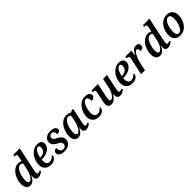

<svg xmlns="http://www.w3.org/2000/svg" viewBox="480 -2560 4370 4370"><g transform="rotate(-45 2665.0 -375.0)"><path d="M169 10Q123 10 95 -13.5Q67 -37 53.5 -77.5Q40 -118 40 -167Q40 -214 52.5 -266.5Q65 -319 89 -368.5Q113 -418 148.5 -458Q184 -498 229 -522Q274 -546 329 -546Q355 -546 379 -539Q403 -532 421 -521Q423 -534 426.5 -552.5Q430 -571 432 -580L441 -624Q445 -639 447 -651.5Q449 -664 449 -673Q449 -696 434.5 -704Q420 -712 392 -712H379L388 -760H596L480 -215Q475 -192 469.5 -159.5Q464 -127 464 -107Q464 -62 495 -62Q509 -62 524 -69Q539 -76 552 -85L571 -51Q547 -30 510 -10Q473 10 428 10Q390 10 367 -11.5Q344 -33 344 -78Q344 -103 351 -138H346Q311 -63 268 -26.5Q225 10 169 10ZM218 -62Q240 -62 263 -81.5Q286 -101 307 -133.5Q328 -166 344.5 -206Q361 -246 370 -288L406 -459Q396 -474 378 -482Q360 -490 342 -490Q308 -490 280.5 -468Q253 -446 232 -409Q211 -372 196.5 -328.5Q182 -285 174.5 -242Q167 -199 167 -165Q167 -109 182 -85.5Q197 -62 218 -62Z M832 10Q778 10 733 -12Q688 -34 661.5 -79Q635 -124 635 -192Q635 -248 655 -310Q675 -372 714.5 -425.5Q754 -479 811.5 -512.5Q869 -546 944 -546Q1007 -546 1042 -516Q1077 -486 1077 -432Q1077 -378 1041 -331.5Q1005 -285 942.5 -256.5Q880 -228 800 -228H766Q764 -218 763.5 -206Q763 -194 763 -184Q763 -125 788 -92.5Q813 -60 863 -60Q908 -60 944 -84.5Q980 -109 999 -137Q1010 -128 1010 -106Q1010 -82 991 -55Q972 -28 932.5 -9Q893 10 832 10ZM782 -280Q831 -280 870.5 -298.5Q910 -317 932.5 -350Q955 -383 955 -428Q955 -492 908 -492Q884 -492 862.5 -473Q841 -454 823 -423Q805 -392 792.5 -354.5Q780 -317 773 -280Z M1266 10Q1190 10 1144 -19Q1098 -48 1098 -99Q1098 -129 1112 -146Q1126 -163 1146.5 -170.5Q1167 -178 1188 -178Q1187 -142 1196 -112Q1205 -82 1226 -63.5Q1247 -45 1282 -45Q1324 -45 1349 -67Q1374 -89 1374 -129Q1374 -163 1351.5 -185Q1329 -207 1281 -230Q1224 -260 1192 -295Q1160 -330 1160 -387Q1160 -459 1214.5 -502.5Q1269 -546 1363 -546Q1422 -546 1457.5 -532Q1493 -518 1508.5 -497Q1524 -476 1524 -452Q1524 -415 1498 -398.5Q1472 -382 1427 -382Q1427 -408 1420.5 -434Q1414 -460 1397.5 -477Q1381 -494 1352 -494Q1314 -494 1292.5 -472.5Q1271 -451 1271 -418Q1270 -386 1294 -364.5Q1318 -343 1365 -320Q1425 -291 1454.5 -254.5Q1484 -218 1484 -163Q1484 -84 1428.5 -37Q1373 10 1266 10Z M1709 10Q1645 10 1613.5 -40.5Q1582 -91 1582 -166Q1582 -213 1594.5 -265.5Q1607 -318 1631.5 -367.5Q1656 -417 1691.5 -457.5Q1727 -498 1773 -522Q1819 -546 1875 -546Q1911 -546 1945 -535.5Q1979 -525 1999 -511L2046 -535H2090L2023 -219Q2020 -208 2016 -187.5Q2012 -167 2009 -145Q2006 -123 2006 -110Q2006 -62 2037 -62Q2051 -62 2064.5 -68.5Q2078 -75 2093 -85L2112 -49Q2089 -30 2052.5 -10Q2016 10 1970 10Q1932 10 1909 -11Q1886 -32 1886 -72Q1886 -89 1888 -104Q1890 -119 1894 -138H1888Q1854 -68 1813.5 -29Q1773 10 1709 10ZM1761 -62Q1782 -62 1805 -81.5Q1828 -101 1849 -133.5Q1870 -166 1886.5 -206.5Q1903 -247 1912 -288L1947 -458Q1938 -474 1921 -482Q1904 -490 1885 -490Q1851 -490 1823 -467.5Q1795 -445 1774 -408.5Q1753 -372 1738.5 -329Q1724 -286 1716.5 -242.5Q1709 -199 1709 -165Q1709 -108 1724 -85Q1739 -62 1761 -62Z M2374 10Q2319 10 2274.5 -12.5Q2230 -35 2203.5 -80Q2177 -125 2177 -192Q2177 -248 2196.5 -309.5Q2216 -371 2254.5 -425Q2293 -479 2349.5 -512.5Q2406 -546 2479 -546Q2554 -546 2588 -516Q2622 -486 2622 -446Q2622 -415 2597 -391Q2572 -367 2516 -367Q2517 -418 2500.5 -455Q2484 -492 2450 -492Q2418 -492 2391.5 -461.5Q2365 -431 2345.5 -384Q2326 -337 2315.5 -285.5Q2305 -234 2305 -192Q2305 -129 2331 -94.5Q2357 -60 2406 -60Q2455 -60 2486.5 -84.5Q2518 -109 2538 -138Q2550 -127 2550 -103Q2550 -79 2531.5 -52.5Q2513 -26 2474 -8Q2435 10 2374 10Z M3069 10Q3016 10 2993.5 -17Q2971 -44 2971 -82Q2971 -100 2976 -127H2969Q2941 -86 2914.5 -55.5Q2888 -25 2856 -8Q2824 9 2781 9Q2723 9 2701 -23.5Q2679 -56 2679 -99Q2679 -124 2685 -155Q2691 -186 2696 -212L2734 -388Q2737 -407 2740 -424.5Q2743 -442 2743 -451Q2743 -472 2729.5 -480Q2716 -488 2689 -488H2675L2685 -536H2890L2826 -237Q2820 -209 2814 -176Q2808 -143 2808 -122Q2808 -100 2817 -85Q2826 -70 2849 -70Q2871 -70 2894 -89.5Q2917 -109 2939 -141.5Q2961 -174 2977.5 -213Q2994 -252 3003 -291L3054 -536H3181L3110 -206Q3106 -186 3101.5 -157.5Q3097 -129 3097 -108Q3097 -62 3129 -62Q3143 -62 3156 -68Q3169 -74 3185 -85L3206 -53Q3183 -31 3149.5 -10.5Q3116 10 3069 10Z M3458 10Q3404 10 3359 -12Q3314 -34 3287.5 -79Q3261 -124 3261 -192Q3261 -248 3281 -310Q3301 -372 3340.5 -425.5Q3380 -479 3437.5 -512.5Q3495 -546 3570 -546Q3633 -546 3668 -516Q3703 -486 3703 -432Q3703 -378 3667 -331.5Q3631 -285 3568.5 -256.5Q3506 -228 3426 -228H3392Q3390 -218 3389.5 -206Q3389 -194 3389 -184Q3389 -125 3414 -92.5Q3439 -60 3489 -60Q3534 -60 3570 -84.5Q3606 -109 3625 -137Q3636 -128 3636 -106Q3636 -82 3617 -55Q3598 -28 3558.5 -9Q3519 10 3458 10ZM3408 -280Q3457 -280 3496.5 -298.5Q3536 -317 3558.5 -350Q3581 -383 3581 -428Q3581 -492 3534 -492Q3510 -492 3488.5 -473Q3467 -454 3449 -423Q3431 -392 3418.5 -354.5Q3406 -317 3399 -280Z M3825 -393Q3829 -410 3831 -425Q3833 -440 3833 -450Q3833 -473 3816.5 -480.5Q3800 -488 3777 -488H3762L3772 -536H3965L3945 -404H3951Q3982 -467 4019 -506.5Q4056 -546 4117 -546Q4163 -546 4185 -526Q4207 -506 4207 -471Q4207 -381 4106 -381Q4106 -423 4098 -447Q4090 -471 4067 -471Q4044 -471 4020.5 -446Q3997 -421 3974.5 -378.5Q3952 -336 3934 -284Q3916 -232 3904 -177L3866 0H3742Z M4343 10Q4297 10 4269 -13.5Q4241 -37 4227.5 -77.5Q4214 -118 4214 -167Q4214 -214 4226.5 -266.5Q4239 -319 4263 -368.5Q4287 -418 4322.5 -458Q4358 -498 4403 -522Q4448 -546 4503 -546Q4529 -546 4553 -539Q4577 -532 4595 -521Q4597 -534 4600.5 -552.5Q4604 -571 4606 -580L4615 -624Q4619 -639 4621 -651.5Q4623 -664 4623 -673Q4623 -696 4608.5 -704Q4594 -712 4566 -712H4553L4562 -760H4770L4654 -215Q4649 -192 4643.5 -159.5Q4638 -127 4638 -107Q4638 -62 4669 -62Q4683 -62 4698 -69Q4713 -76 4726 -85L4745 -51Q4721 -30 4684 -10Q4647 10 4602 10Q4564 10 4541 -11.5Q4518 -33 4518 -78Q4518 -103 4525 -138H4520Q4485 -63 4442 -26.5Q4399 10 4343 10ZM4392 -62Q4414 -62 4437 -81.5Q4460 -101 4481 -133.5Q4502 -166 4518.5 -206Q4535 -246 4544 -288L4580 -459Q4570 -474 4552 -482Q4534 -490 4516 -490Q4482 -490 4454.5 -468Q4427 -446 4406 -409Q4385 -372 4370.5 -328.5Q4356 -285 4348.5 -242Q4341 -199 4341 -165Q4341 -109 4356 -85.5Q4371 -62 4392 -62Z M4998 10Q4914 10 4861.5 -40.5Q4809 -91 4809 -193Q4809 -250 4827.5 -311.5Q4846 -373 4883.5 -426Q4921 -479 4977.5 -512.5Q5034 -546 5111 -546Q5162 -546 5204 -525Q5246 -504 5271.5 -459.5Q5297 -415 5297 -343Q5297 -300 5285.5 -251.5Q5274 -203 5251 -156.5Q5228 -110 5192 -72.5Q5156 -35 5107.5 -12.5Q5059 10 4998 10ZM5013 -52Q5045 -52 5070.5 -74Q5096 -96 5114.5 -131.5Q5133 -167 5145.5 -209Q5158 -251 5164 -293Q5170 -335 5170 -369Q5170 -432 5149.5 -459Q5129 -486 5094 -486Q5063 -486 5038 -465Q5013 -444 4994 -409Q4975 -374 4962 -332Q4949 -290 4943 -248Q4937 -206 4937 -171Q4937 -107 4957.5 -79.5Q4978 -52 5013 -52Z"/></g></svg>

Font: Noto Serif SemiCondensed SemiBold
Style: Italic
Weight: 600
Width: 4
Italic angle: -12°
Designer: Monotype Design Team
Foundry: Monotype Imaging Inc.
Version: Version 2.014; ttfautohint (v1.8.4.7-5d5b)